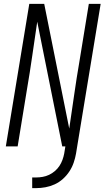

<svg xmlns="http://www.w3.org/2000/svg" viewBox="-20 -755 540 990"><path d="M10 0 131 -735H208L337 -92Q350 -179 362.5 -266.5Q375 -354 390 -441L438 -735H499L378 0H301L172 -643Q159 -556 146.5 -468.5Q134 -381 119 -294L71 0ZM146 215V160H167Q183 160 200 157Q217 154 233 146.5Q249 139 263 127Q277 115 286.5 100.5Q296 86 302 69.5Q308 53 311 37L317 0H378L372 37Q368 60 360 83.5Q352 107 338 128.5Q324 150 304.5 167.5Q285 185 262 195.5Q239 206 214.5 210.5Q190 215 167 215Z"/></svg>

Font: Iosevka Term Curly Light
Style: Italic
Weight: 300
Italic angle: -9°
Designer: Belleve Invis
Foundry: Belleve Invis
Version: Version 32.3.0